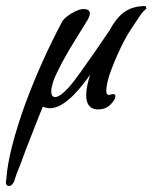

<svg xmlns="http://www.w3.org/2000/svg" viewBox="-110 -355 506 637"><path d="M-80 262Q-94 262 -89 239Q-86 193 -70 130Q-54 67 -27 -8Q-1 -79 31 -150Q63 -221 95 -281Q100 -291 113 -301Q126 -311 141 -318Q156 -325 167 -325Q188 -325 188 -310Q188 -300 177 -283Q156 -249 129.5 -206Q103 -163 83 -122Q71 -99 65.5 -81Q60 -63 60 -52Q60 -33 73 -33Q89 -33 120 -67Q134 -83 157.5 -116Q181 -149 207.5 -187Q234 -225 254 -255Q277 -298 304.5 -316.5Q332 -335 373 -335L376 -326Q366 -320 352.5 -300Q339 -280 324 -257Q315 -244 303 -221.5Q291 -199 280 -174Q269 -149 260.5 -127Q252 -105 249 -92Q245 -77 243.5 -66.5Q242 -56 243 -48Q245 -40 252 -40Q254 -40 260 -42Q262 -42 263 -42.5Q264 -43 265 -43Q273 -43 273 -35Q273 -25 257 -8.5Q241 8 215 8Q176 8 176 -40Q176 -66 189 -107Q111 4 56 4Q44 4 32 -1L15 41L-26 146L-41 187Q-57 225 -62 244Q-69 262 -80 262Z"/></svg>

Font: Birthstone Bounce Medium
Style: Regular
Weight: 500
Designer: Robert E. Leuschke
Foundry: Rob Leuschke
Version: Version 1.010; ttfautohint (v1.8.3)